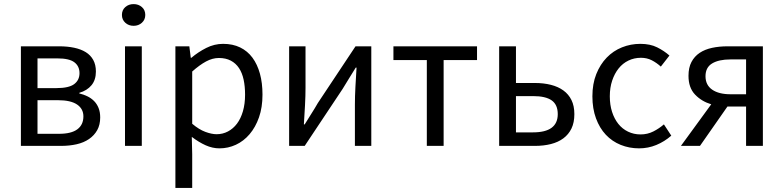

<svg xmlns="http://www.w3.org/2000/svg" viewBox="-20 -712 3825 937"><path d="M82 0V-486H269Q309 -486 342 -479Q375 -472 398.5 -457.5Q422 -443 435 -419.5Q448 -396 448 -363Q448 -322 426.5 -296Q405 -270 367 -259V-256Q388 -251 406.5 -242Q425 -233 439 -219Q453 -205 461 -185Q469 -165 469 -139Q469 -103 454.5 -77Q440 -51 414.5 -33.5Q389 -16 354 -8Q319 0 277 0ZM163 -282H255Q316 -282 342 -301.5Q368 -321 368 -355Q368 -389 343 -408Q318 -427 261 -427H163ZM163 -59H268Q328 -59 357.5 -81Q387 -103 387 -144Q387 -181 356 -202Q325 -223 263 -223H163Z M590 0V-486H672V0ZM632 -586Q608 -586 591.5 -601Q575 -616 575 -639Q575 -663 591.5 -677.5Q608 -692 632 -692Q656 -692 672.5 -677.5Q689 -663 689 -639Q689 -616 672.5 -601Q656 -586 632 -586Z M836 205V-486H904L911 -430H914Q947 -458 986.5 -478Q1026 -498 1069 -498Q1116 -498 1152 -480.5Q1188 -463 1212 -430.5Q1236 -398 1248.5 -352.5Q1261 -307 1261 -250Q1261 -188 1244 -139.5Q1227 -91 1198 -57Q1169 -23 1131 -5.5Q1093 12 1051 12Q1017 12 983.5 -3Q950 -18 916 -44L918 41V205ZM1037 -57Q1067 -57 1092.5 -70.5Q1118 -84 1136.5 -108.5Q1155 -133 1165.5 -169Q1176 -205 1176 -250Q1176 -290 1169 -323Q1162 -356 1146.5 -379.5Q1131 -403 1106.5 -416Q1082 -429 1048 -429Q1017 -429 985.5 -412Q954 -395 918 -363V-108Q951 -80 982 -68.5Q1013 -57 1037 -57Z M1391 0V-486H1471V-284Q1471 -245 1468.5 -198.5Q1466 -152 1463 -105H1467Q1481 -128 1499.5 -157Q1518 -186 1531 -209L1715 -486H1792V0H1712V-202Q1712 -241 1714.5 -287.5Q1717 -334 1720 -382H1716Q1702 -359 1683.5 -329.5Q1665 -300 1652 -278L1467 0Z M2063 0V-419H1900V-486H2308V-419H2145V0Z M2416 0V-486H2498V-307H2590Q2633 -307 2668.5 -298Q2704 -289 2729.5 -270.5Q2755 -252 2769 -223.5Q2783 -195 2783 -155Q2783 -114 2769 -85Q2755 -56 2729.5 -37Q2704 -18 2668.5 -9Q2633 0 2590 0ZM2498 -66H2581Q2702 -66 2702 -155Q2702 -201 2672.5 -222Q2643 -243 2581 -243H2498Z M3099 12Q3051 12 3009 -5Q2967 -22 2936.5 -54.5Q2906 -87 2888.5 -134.5Q2871 -182 2871 -242Q2871 -303 2890 -350.5Q2909 -398 2941 -431Q2973 -464 3015.5 -481Q3058 -498 3105 -498Q3153 -498 3187 -481Q3221 -464 3247 -441L3205 -387Q3184 -406 3160.5 -418Q3137 -430 3108 -430Q3075 -430 3047 -416.5Q3019 -403 2999 -378Q2979 -353 2967.5 -318.5Q2956 -284 2956 -242Q2956 -200 2967 -166Q2978 -132 2997.5 -107.5Q3017 -83 3045 -69.5Q3073 -56 3106 -56Q3140 -56 3168.5 -70.5Q3197 -85 3220 -105L3256 -50Q3223 -21 3183 -4.5Q3143 12 3099 12Z M3621 0V-192H3531H3530L3396 0H3303L3451 -203Q3404 -217 3372 -250.5Q3340 -284 3340 -342Q3340 -382 3354.5 -409.5Q3369 -437 3394.5 -454Q3420 -471 3455 -478.5Q3490 -486 3531 -486H3703V0ZM3545 -252H3621V-422H3545Q3488 -422 3455.5 -402.5Q3423 -383 3423 -340Q3423 -297 3455.5 -274.5Q3488 -252 3545 -252Z"/></svg>

Font: SourceSansPro
Style: Book
Weight: 400
Designer: Paul D. Hunt
Foundry: Adobe Systems Incorporated
Version: Version 2.021;PS 2.000;hotconv 1.0.86;makeotf.lib2.5.63406